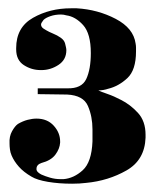

<svg xmlns="http://www.w3.org/2000/svg" viewBox="-20 -747 380 463"><path d="M71 -534H142Q177 -533 188 -556.5Q199 -580 199 -619Q199 -666 180.5 -686.5Q162 -707 140 -710Q137 -711 133.5 -711.5Q130 -712 127 -712Q113 -712 101.5 -708Q90 -704 85 -699Q82 -695 80.5 -692.5Q79 -690 79 -688Q79 -682 85 -678Q91 -674 99 -670Q101 -669 103.5 -668Q106 -667 108 -666Q118 -662 126.5 -656Q135 -650 137 -642Q138 -638 139 -633.5Q140 -629 140 -626Q140 -603 121 -590.5Q102 -578 80 -578H78Q56 -578 37.5 -590Q19 -602 19 -628V-631Q19 -681 59.5 -704Q100 -727 151 -727H165Q216 -724 259 -701.5Q302 -679 307 -642Q308 -637 308 -632V-623Q308 -578 287 -558.5Q266 -539 241 -533Q235 -531 229 -530Q223 -529 217 -529Q223 -526 239 -520.5Q255 -515 272 -506Q294 -495 312.5 -475Q331 -455 331 -422V-415Q329 -361 285 -336Q241 -311 188 -306Q180 -305 171.5 -304.5Q163 -304 154 -304Q122 -304 95.5 -308.5Q69 -313 56 -321Q37 -332 25.5 -345Q14 -358 8 -372Q5 -379 4 -386.5Q3 -394 3 -401Q2 -418 9 -430.5Q16 -443 23 -448Q35 -455 46.5 -458Q58 -461 68 -461Q94 -461 109.5 -444Q125 -427 125 -406V-403Q124 -388 113.5 -374Q103 -360 80 -354Q74 -352 71 -348.5Q68 -345 68 -340V-338Q68 -337 69 -335Q70 -333 73 -330.5Q76 -328 80 -326Q89 -322 101 -318.5Q113 -315 126 -315H133Q158 -317 179.5 -336.5Q201 -356 203 -406V-435Q203 -466 192 -491.5Q181 -517 142 -519L71 -520Z"/></svg>

Font: Fette UNZ Fraktur
Style: Regular
Weight: 900
Foundry: UNZ1 Extensions by Catfonts.de
Version: Version 0.000 2012 initial release